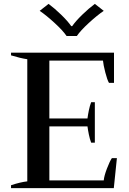

<svg xmlns="http://www.w3.org/2000/svg" viewBox="-20 -972 669 992"><path d="M185 -916 231 -952Q262 -929 296 -896Q330 -863 348 -837H353Q371 -863 405 -896Q439 -929 470 -952L516 -916Q482 -893 439 -853.5Q396 -814 377 -786H324Q305 -814 262 -853.5Q219 -893 185 -916ZM584 -155 568 0H37V-15Q85 -31 121 -35V-666Q86 -671 37 -686V-700H569V-544H543Q534 -559 524 -598Q514 -637 512 -659H235V-360H432Q434 -377 439 -401.5Q444 -426 451 -444H470V-235H451Q444 -253 439 -277.5Q434 -302 432 -319H235V-40H516Q518 -63 532.5 -101Q547 -139 558 -155Z"/></svg>

Font: Trirong Medium
Style: Regular
Weight: 500
Designer: Katatrad Team
Foundry: CadsonDemak
Version: Version 1.001